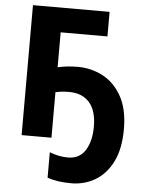

<svg xmlns="http://www.w3.org/2000/svg" viewBox="-62 -763 794 1051"><g transform="rotate(5 335.0 -237.5)"><path d="M314 -258Q273 -258 240 -250V0H76V-714H497V-579H240V-387Q291 -399 350 -399Q424 -399 488 -365.5Q552 -332 591.5 -261.5Q631 -191 631 -81Q631 26 596 97Q561 168 501.5 203.5Q442 239 369 239Q292 239 238 220V80Q288 100 339 100Q403 100 434.5 49.5Q466 -1 466 -81Q466 -168 426.5 -213Q387 -258 314 -258Z"/></g></svg>

Font: Noto Sans SemiCondensed ExtraBold
Style: Regular
Weight: 800
Width: 4
Designer: Monotype Design Team
Foundry: Monotype Imaging Inc.
Version: Version 2.013; ttfautohint (v1.8.4.7-5d5b)